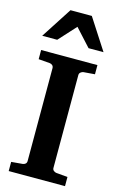

<svg xmlns="http://www.w3.org/2000/svg" viewBox="-137 -972 633 1028"><g transform="rotate(15 179.5 -458.5)"><path d="M22.9 0V-50.8L85 -56.2Q94.2 -57.1 100.6 -62.7Q106.9 -68.4 106.9 -78.1V-592.8Q106.9 -602.5 100.6 -608.4Q94.2 -614.3 85 -615.2L22.9 -620.1V-670.9H335V-620.1L272.9 -615.2Q264.6 -614.3 257.3 -608.4Q250 -602.5 250 -592.8V-78.1Q250 -68.4 257.3 -62.7Q264.6 -57.1 272.9 -56.2L335 -50.8V0ZM265.6 -746.1 178.7 -841.3 91.8 -746.1H8.8L119.6 -917.5H237.8L348.6 -746.1Z"/></g></svg>

Font: Charis SIL Afr
Style: Bold
Weight: 700
Foundry: SIL International
Version: Version 5.000